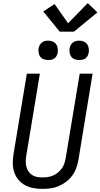

<svg xmlns="http://www.w3.org/2000/svg" viewBox="-20 -1210 648 1238"><path d="M253 8Q223 8 194.5 2.5Q166 -3 141.5 -16Q117 -29 99 -50.5Q81 -72 72 -99Q63 -126 62.5 -155.5Q62 -185 67 -215L153 -735H237L149 -203Q146 -185 146 -167.5Q146 -150 150.5 -133.5Q155 -117 164.5 -103.5Q174 -90 188 -81Q202 -72 219 -69Q236 -66 254 -66Q271 -66 288 -68.5Q305 -71 321.5 -78Q338 -85 352.5 -96.5Q367 -108 377.5 -122.5Q388 -137 394 -153.5Q400 -170 403 -187L494 -735H577L485 -175Q480 -149 470.5 -123.5Q461 -98 444.5 -76Q428 -54 405 -37Q382 -20 357 -9.5Q332 1 305.5 4.5Q279 8 253 8ZM491 -823Q476 -823 462 -828Q448 -833 439.5 -844.5Q431 -856 429 -870.5Q427 -885 429 -900Q431 -910 436.5 -920Q442 -930 451 -936.5Q460 -943 470 -945.5Q480 -948 491 -948Q506 -948 519.5 -942.5Q533 -937 541.5 -925.5Q550 -914 552 -899.5Q554 -885 552 -870Q550 -860 545 -850Q540 -840 531 -833.5Q522 -827 511.5 -825Q501 -823 491 -823ZM291 -823Q276 -823 262 -828Q248 -833 239.5 -844.5Q231 -856 229 -870.5Q227 -885 229 -900Q231 -910 236.5 -920Q242 -930 251 -936.5Q260 -943 270 -945.5Q280 -948 291 -948Q306 -948 319.5 -942.5Q333 -937 341.5 -925.5Q350 -914 352 -899.5Q354 -885 352 -870Q350 -860 345 -850Q340 -840 331 -833.5Q322 -827 311.5 -825Q301 -823 291 -823ZM457 -1006H365L259 -1136L332 -1184L419 -1060L546 -1190L608 -1130Z"/></svg>

Font: Zed Sans Extended
Style: Italic
Weight: 400
Width: 7
Italic angle: -9°
Designer: Belleve Invis
Foundry: Belleve Invis
Version: Version 1.0.0; ttfautohint (v1.8.4)